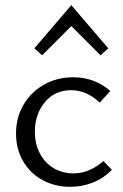

<svg xmlns="http://www.w3.org/2000/svg" viewBox="-20 -718 477 743"><path d="M42 -201Q42 -263 71 -312.5Q100 -362 150.5 -390.5Q201 -419 263 -419Q346 -419 407 -366L366 -321Q315 -369 255 -369Q192 -369 153.5 -322.5Q115 -276 115 -208Q115 -161 134.5 -124Q154 -87 188 -67Q222 -47 264 -47Q295 -47 325 -59.5Q355 -72 380 -95L413 -61Q380 -27 338 -11Q296 5 252 5Q192 5 144 -21.5Q96 -48 69 -95Q42 -142 42 -201ZM113 -531 256 -698 399 -531 369 -504 256 -617 143 -504Z"/></svg>

Font: Ysabeau
Style: Regular
Weight: 400
Designer: Christian Thalmann (Catharsis Fonts)
Version: Version 0.003